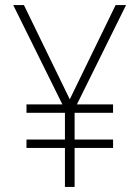

<svg xmlns="http://www.w3.org/2000/svg" viewBox="-20 -734 548 754"><path d="M254 -344 74 -714H32L225 -324H84V-291H235V-186H84V-153H235V0H273V-153H424V-186H273V-291H424V-324H282L475 -714H434Z"/></svg>

Font: Noto Sans Myanmar SemiCondensed ExtraLight
Style: Regular
Weight: 200
Width: 4
Designer: Monotype Design Team
Foundry: Monotype Imaging Inc.
Version: Version 2.107